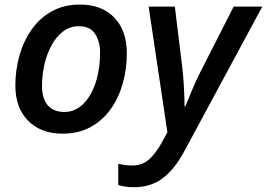

<svg xmlns="http://www.w3.org/2000/svg" viewBox="-20 -569 1154 830"><path d="M250 8.8Q157.2 8.8 101.8 -46.9Q46.4 -102.5 46.4 -199.2Q46.4 -266.6 64.2 -329.3Q82 -392.1 117.2 -441.9Q152.3 -491.7 204.6 -520.5Q256.8 -549.3 325.7 -549.3Q419.9 -549.3 474.1 -492.9Q528.3 -436.5 528.3 -337.9Q528.3 -272 511.2 -210Q494.1 -147.9 459.5 -98.6Q424.8 -49.3 372.6 -20.3Q320.3 8.8 250 8.8ZM258.3 -85Q304.2 -85 338.9 -118.7Q373.5 -152.3 393.1 -210.7Q412.6 -269 412.6 -342.8Q412.6 -387.2 391.8 -421.4Q371.1 -455.6 320.8 -455.6Q282.7 -455.6 253.2 -433.3Q223.6 -411.1 203.1 -373.8Q182.6 -336.4 172.1 -290.5Q161.6 -244.6 161.6 -197.3Q161.6 -143.1 186.3 -114Q210.9 -85 258.3 -85ZM561 240.2Q536.1 240.2 520 237.5Q503.9 234.9 491.2 230.5V139.2Q504.4 142.1 519 144.3Q533.7 146.5 551.3 146.5Q594.7 146.5 624 120.4Q653.3 94.2 678.7 48.3L703.6 2.9L622.6 -540.5H735.8L768.1 -276.9Q772.9 -235.4 775.4 -187.3Q777.8 -139.2 777.8 -108.9H781.2Q791 -133.3 809.1 -177Q827.1 -220.7 846.7 -258.8L990.2 -540.5H1113.8L776.4 85.4Q734.4 163.6 682.9 201.9Q631.3 240.2 561 240.2Z"/></svg>

Font: Open Sans SemiBold
Style: Italic
Weight: 600
Italic angle: -12°
Designer: Monotype Design Team
Foundry: Monotype Imaging Inc.
Version: Version 3.003; ttfautohint (v1.8.4)